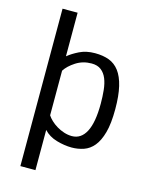

<svg xmlns="http://www.w3.org/2000/svg" viewBox="-134 -814 831 1082"><g transform="rotate(15 282.0 -273.0)"><path d="M93.3 -731.9H181.2V-478.5H182.6Q206.5 -498.5 245.4 -517.8Q284.2 -537.1 335.9 -537.1Q382.8 -537.1 418 -523.9Q453.1 -510.7 477.3 -478.8Q501.5 -446.8 514.2 -393.3Q526.9 -339.8 526.9 -261.2Q526.9 -177.2 512.2 -124.5Q497.6 -71.8 472.9 -42Q448.2 -12.2 414.8 -0.7Q381.3 10.7 345.2 10.7Q302.7 10.7 256.6 -2.7Q210.4 -16.1 181.2 -47.9V186.5H93.3ZM181.2 -133.3Q189.5 -120.1 204.8 -105.5Q220.2 -90.8 240 -78.9Q259.8 -66.9 283.2 -59.3Q306.6 -51.8 329.1 -51.8Q382.8 -51.8 411.4 -106.4Q439.9 -161.1 439.9 -270.5Q439.9 -312 436 -349.4Q432.1 -386.7 420.7 -414.8Q409.2 -442.9 387.9 -459.5Q366.7 -476.1 332 -476.1Q281.2 -476.1 240.7 -450Q200.2 -423.8 181.2 -393.6Z"/></g></svg>

Font: Myanmar Pyu Pro
Style: Regular
Weight: 400
Designer: Khon Soe Zaw Thu
Foundry: PaOh Unicode
Version: Version 2.00 April 29, 2017